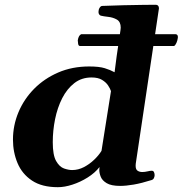

<svg xmlns="http://www.w3.org/2000/svg" viewBox="-20 -776 770 810"><path d="M322.8 -631.8H720.7Q730.5 -630.9 730.5 -619.6Q730.5 -616.7 730 -615.2Q729 -606 724.4 -595.2Q719.7 -584.5 714.4 -582H316.9Q311 -582.5 309.6 -591.3Q308.1 -600.1 308.1 -606Q311.5 -627 322.8 -631.8ZM224.1 13.7Q156.7 13.7 115 -14.2Q73.2 -42 54 -87.9Q34.7 -133.8 34.7 -187Q34.7 -247.1 57.9 -302.5Q81.1 -357.9 124 -401.4Q167 -444.8 225.8 -470.2Q284.7 -495.6 356 -495.6Q398.4 -495.6 421.9 -488.3Q445.3 -481 463.4 -471.2L472.2 -539.1L488.3 -648.9Q489.3 -656.7 489.3 -659.2Q489.3 -684.1 473.1 -693.4Q457 -702.6 437 -704.8Q417 -707 404.8 -710Q395.5 -714.4 395.5 -725.6Q395.5 -735.4 400.1 -742.9Q404.8 -750.5 410.6 -751Q454.6 -752.9 500 -753.9Q545.4 -754.9 582.5 -755.4Q619.6 -755.9 638.2 -755.9Q640.6 -755.9 643.3 -754.6Q646 -753.4 648.2 -750.2Q650.4 -747.1 650.4 -741.2Q650.4 -740.2 650.4 -739Q650.4 -737.8 649.9 -736.3L552.7 -85.4Q552.2 -82.5 552.2 -76.7Q552.2 -61 560.5 -55.7Q568.8 -50.3 580.1 -50.3Q590.8 -50.3 602.1 -53Q613.3 -55.7 620.1 -55.7Q627 -55.7 629.6 -49.8Q632.3 -43.9 632.3 -37.1Q632.3 -31.7 629.6 -25.4Q627 -19 620.1 -16.6Q576.7 -2.9 543.9 2.7Q511.2 8.3 487.3 8.3Q449.2 8.3 430.2 -3.2Q411.1 -14.6 405 -30.3Q398.9 -45.9 398.9 -59.1Q398.9 -64.5 399.9 -71.3Q380.4 -46.4 349.6 -27.1Q318.8 -7.8 285.6 2.9Q252.4 13.7 224.1 13.7ZM284.2 -58.6Q310.1 -58.6 334 -71Q357.9 -83.5 377.4 -102.3Q397 -121.1 408.2 -139.6L448.2 -391.6Q444.8 -402.3 435.8 -415.8Q426.8 -429.2 410.2 -439.2Q393.6 -449.2 366.2 -449.2Q324.2 -449.2 293.5 -425.3Q262.7 -401.4 242.4 -361.6Q222.2 -321.8 212.4 -273.4Q202.6 -225.1 202.6 -175.8Q202.6 -121.6 216.8 -96.7Q231 -71.8 250.2 -65.2Q269.5 -58.6 284.2 -58.6Z"/></svg>

Font: Gelasio
Style: Bold Italic
Weight: 700
Italic angle: -8.5°
Designer: Eben Sorkin
Foundry: Eben Sorkin
Version: Version 1.008